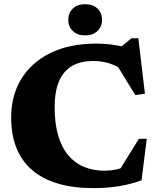

<svg xmlns="http://www.w3.org/2000/svg" viewBox="-20 -904 772 938"><path d="M490.5 -70Q519 -70 545.5 -75.5Q572 -81 607.5 -96L555.5 -59.5L658.5 -226H697L671.5 -23Q618 -3.5 560.2 5.8Q502.5 15 435 15Q337.5 15 262.8 -7.2Q188 -29.5 137 -73.2Q86 -117 60.2 -181.5Q34.5 -246 34.5 -331Q34.5 -437 84 -518.2Q133.5 -599.5 226.8 -645.2Q320 -691 451 -691Q486 -691 521.5 -686.8Q557 -682.5 602.5 -671.5L553.5 -660.5L622 -717H656L688 -446.5L641 -439.5L530 -620.5L592 -552.5Q553 -582.5 515 -594.2Q477 -606 435.5 -606Q390 -606 355 -592.8Q320 -579.5 296 -552.2Q272 -525 259.5 -482.5Q247 -440 247 -381.5Q247 -300.5 264.2 -241.8Q281.5 -183 313.8 -145Q346 -107 390.8 -88.5Q435.5 -70 490.5 -70ZM396 -731Q358 -731 335.8 -752.5Q313.5 -774 313.5 -807Q313.5 -841 335.8 -862.2Q358 -883.5 396 -883.5Q434 -883.5 456.2 -862.2Q478.5 -841 478.5 -807Q478.5 -774 456.2 -752.5Q434 -731 396 -731Z"/></svg>

Font: Newsreader 16pt 16pt ExtraBold
Style: Regular
Weight: 800
Version: Version 1.003